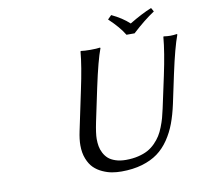

<svg xmlns="http://www.w3.org/2000/svg" viewBox="-87 -899 1064 1004"><g transform="rotate(-10 445.0 -397.5)"><path d="M783.2 -444.8Q809.1 -565.9 815.9 -645L817.9 -647.9Q835.9 -645 853 -645Q870.1 -645 888.2 -647.9L890.1 -645Q866.2 -581.1 836.9 -444.8L804.2 -291Q792 -234.9 775.6 -190.9Q759.3 -147 733.2 -108.4Q707 -69.8 672.4 -44.4Q637.7 -19 588.9 -4.6Q540 9.8 479 9.8Q453.1 9.8 429 5.6Q404.8 1.5 378.9 -10.3Q353 -22 334 -40.5Q314.9 -59.1 302.5 -90.3Q290 -121.6 290 -162.1Q290 -194.3 298.8 -235.8L342.8 -444.8Q369.6 -569.8 376 -645L377.9 -647.9Q396 -645 429.2 -645Q461.9 -645 480 -647.9L481.9 -645Q459 -584.5 429.2 -444.8L392.1 -269Q379.9 -209.5 379.9 -180.2Q379.9 -159.7 383.1 -141.6Q386.2 -123.5 395.5 -105.5Q404.8 -87.4 418.9 -74.7Q433.1 -62 457 -54Q481 -45.9 512.2 -45.9Q547.9 -45.9 577.6 -53Q607.4 -60.1 628.9 -71.8Q650.4 -83.5 668.5 -101.8Q686.5 -120.1 698.2 -138.7Q710 -157.2 719.7 -182.4Q729.5 -207.5 735.4 -228.5Q741.2 -249.5 747.1 -276.9ZM627.9 -689.9Q602.1 -733.4 546.9 -785.2L566.9 -805.2Q623 -778.8 660.2 -744.1Q729 -785.6 778.8 -805.2L790 -785.2Q735.4 -749.5 670.9 -689.9Z"/></g></svg>

Font: Linear Smooth
Style: Italic
Weight: 400
Designer: Philipp H. Poll, Flanker
Foundry: Philipp H. Poll, reworked by Flanker
Version: Version 1.061 | FøM Fix